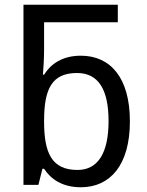

<svg xmlns="http://www.w3.org/2000/svg" viewBox="-20 -780 619 810"><path d="M321 10C445 10 528 -84 528 -268C528 -452 446 -545 321 -545C243 -545 194 -510 166 -465H161C163 -487 166 -530 166 -575V-686H477V-760H79V0H142L159 -68H166C194 -25 242 10 321 10ZM307 -63C198 -63 166 -135 166 -267V-271C166 -408 201 -472 305 -472C394 -472 438 -404 438 -269C438 -136 394 -63 307 -63Z"/></svg>

Font: Noto Sans Thai
Style: Regular
Weight: 400
Designer: Monotype Design Team
Foundry: Monotype Imaging Inc.
Version: Version 1.901